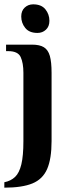

<svg xmlns="http://www.w3.org/2000/svg" viewBox="-29 -676 316 886"><path d="M-9 190V165Q21 159 40.5 140.5Q60 122 69.5 82.5Q79 43 79 -25V-340Q79 -385 66.5 -412.5Q54 -440 9 -440H-1V-470H119Q154 -470 173.5 -458Q193 -446 201 -418Q209 -390 209 -340V-25Q209 57 188.5 104Q168 151 120.5 170.5Q73 190 -9 190ZM144 -524Q106 -524 87.5 -547Q69 -570 69 -600Q69 -626 85 -641Q101 -656 124 -656Q162 -656 180.5 -633Q199 -610 199 -580Q199 -554 183 -539Q167 -524 144 -524Z"/></svg>

Font: El Messiri
Style: Regular
Weight: 400
Designer: Mohamed Gaber
Foundry: Kief Type Foundry
Version: Version 2.020